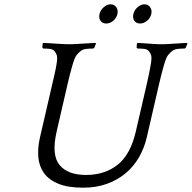

<svg xmlns="http://www.w3.org/2000/svg" viewBox="-20 -859 888 890"><path d="M848.4 -656 847.4 -660C842.7 -660 835.3 -659.7 825.1 -659C815 -658.4 804.3 -657.7 793.2 -657C782 -656.4 771.4 -655.7 761.2 -655C751.1 -654.3 743.7 -654 739 -654H717C712.3 -654 705.4 -654.3 696.2 -655C687 -655.7 677.4 -656.3 667.2 -657C657 -657.7 647.3 -658.3 638.1 -659C629 -659.7 622 -660 617.4 -660L614.5 -656L613.3 -638L617.4 -634C628 -634 638.1 -633.5 647.5 -632.5C657 -631.5 663.8 -628.7 668.1 -624C672.3 -619.3 676.1 -613.3 679.4 -606C682.7 -598.7 682.9 -585.7 679.9 -567C678.4 -557.7 676.9 -549 675.4 -541C673.9 -533 672.1 -523.7 669.9 -513C667.8 -502.3 665 -489.3 661.4 -474L647.8 -415L609.7 -250C593.1 -178 564.8 -126.3 524.9 -95C485 -63.7 436.4 -48 379.1 -48C321.8 -48 280.5 -63.7 255.4 -95C230.3 -126.3 226.1 -178 242.7 -250L280.8 -415L294.4 -474C298 -489.3 301.1 -502.3 303.9 -513C306.7 -523.7 309.2 -533 311.4 -541C313.6 -549 316.1 -557.7 318.9 -567C324.6 -585.7 330.6 -598.7 336.9 -606C343.3 -613.3 349.7 -619.3 356.1 -624C363.1 -628.7 371.6 -631.5 381.5 -632.5C391.4 -633.5 401.7 -634 412.4 -634L417.3 -638L424.5 -656L423.4 -660C418.7 -660 411 -659.7 400.1 -659C389.3 -658.4 378.2 -657.7 366.7 -657C355.2 -656.4 344.1 -655.7 333.2 -655C322.4 -654.3 314.7 -654 310 -654H291C286.3 -654 278.7 -654.3 268.2 -655C257.7 -655.7 246.9 -656.3 235.7 -657C224.5 -657.7 213.7 -658.3 203.1 -659C192.6 -659.7 185 -660 180.4 -660L177.5 -656L176.3 -638L180.4 -634C191 -634 200.9 -633.5 210 -632.5C219.1 -631.5 226.1 -628.7 231.1 -624C235.3 -619.3 239.1 -613.2 242.3 -605.5C245.5 -597.8 245.7 -585 242.9 -567C241.7 -559 240.4 -551 238.9 -543C237.4 -535 235.3 -525.3 232.7 -514L223.2 -473L209.6 -414L165.3 -222C157.7 -189.3 155.2 -158.8 157.6 -130.5C160.1 -102.2 168.9 -77.5 184 -56.5C199.2 -35.5 221.6 -19 251.1 -7C280.7 5 318.8 11 365.5 11C406.1 11 443 5 476.1 -7C509.2 -19 538.2 -35.5 563 -56.5C587.9 -77.5 608.4 -102.2 624.6 -130.5C640.8 -158.8 652.7 -189.3 660.3 -222L704.6 -414L718.2 -473C721.9 -489 725.2 -502.7 728.2 -514C731.1 -525.3 733.7 -535 735.9 -543C738 -551 740.4 -559 742.9 -567C748.6 -585.7 754.6 -598.7 760.9 -606C767.3 -613.3 773.7 -619.3 780.1 -624C787.1 -628.7 795.6 -631.5 805.5 -632.5C815.4 -633.5 825.7 -634 836.4 -634L841.3 -638ZM441.3 -794C438.4 -781.3 440 -770.8 446 -762.5C452.1 -754.2 460.8 -750 472.2 -750C483.5 -750 494.3 -754.2 504.5 -762.5C514.8 -770.8 521.4 -781.3 524.3 -794C527.1 -806 525.3 -816.5 519.1 -825.5C512.8 -834.5 504 -839 492.7 -839C481.4 -839 470.7 -834.5 460.6 -825.5C450.5 -816.5 444.1 -806 441.3 -794ZM598.3 -794C595.4 -781.3 597 -770.8 603 -762.5C609.1 -754.2 617.8 -750 629.2 -750C640.5 -750 651.3 -754.2 661.5 -762.5C671.8 -770.8 678.4 -781.3 681.3 -794C684.1 -806 682.3 -816.5 676.1 -825.5C669.8 -834.5 661 -839 649.7 -839C638.4 -839 627.7 -834.5 617.6 -825.5C607.5 -816.5 601.1 -806 598.3 -794Z"/></svg>

Font: Quattrocento
Style: Italic
Weight: 400
Italic angle: -13°
Designer: Pablo Impallari
Foundry: Pablo Impallari, Igino Marini, Branda Gallo
Version: Version 2.000